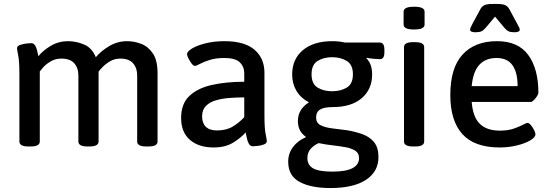

<svg xmlns="http://www.w3.org/2000/svg" viewBox="-20 -738 2783 970"><path d="M124 2Q78 2 78 -23V-364Q78 -429 72 -458Q66 -487 66 -494Q66 -505 80.5 -510.5Q95 -516 112 -518Q129 -520 137 -520Q150 -520 157 -509Q164 -498 167.5 -482.5Q171 -467 174 -454Q197 -483 236.5 -506.5Q276 -530 324 -530Q365 -530 405 -513Q445 -496 464 -449Q491 -481 532.5 -505.5Q574 -530 622 -530Q659 -530 694.5 -516Q730 -502 753 -467Q776 -432 776 -368V-23Q776 2 730 2H719Q673 2 673 -23V-356Q673 -395 652 -418.5Q631 -442 588 -442Q560 -442 538 -429.5Q516 -417 500.5 -401.5Q485 -386 478 -376Q478 -371 478 -366V-23Q478 2 432 2H422Q376 2 376 -23V-356Q376 -395 355 -418.5Q334 -442 290 -442Q259 -442 234.5 -427Q210 -412 196.5 -396Q183 -380 181 -377V-23Q181 2 135 2Z M1059 7Q984 7 939.5 -31.5Q895 -70 895 -142Q895 -214 937 -253.5Q979 -293 1051 -309Q1123 -325 1214 -325V-368Q1214 -401 1191.5 -423Q1169 -445 1113 -445Q1070 -445 1039 -435Q1008 -425 989.5 -415Q971 -405 965 -405Q957 -405 948 -417Q939 -429 932 -443Q925 -457 925 -464Q925 -478 951 -493.5Q977 -509 1020 -519.5Q1063 -530 1114 -530Q1215 -530 1265.5 -487Q1316 -444 1316 -370V-156Q1316 -90 1322 -61Q1328 -32 1328 -25Q1328 -14 1314 -8.5Q1300 -3 1283 -1Q1266 1 1258 1Q1245 1 1238 -10.5Q1231 -22 1227.5 -38.5Q1224 -55 1221 -69Q1199 -43 1159 -18Q1119 7 1059 7ZM1076 -79Q1124 -79 1156.5 -99Q1189 -119 1214 -146V-246Q1176 -246 1138.5 -243Q1101 -240 1070 -231Q1039 -222 1020 -202.5Q1001 -183 1001 -150Q1001 -116 1020 -97.5Q1039 -79 1076 -79Z M1649 212Q1551 212 1493.5 181Q1436 150 1436 79Q1436 37 1460.5 4.5Q1485 -28 1524 -44L1525 -47Q1506 -60 1495.5 -79.5Q1485 -99 1485 -127Q1485 -186 1541 -221Q1500 -242 1478 -278.5Q1456 -315 1456 -362Q1456 -439 1510 -484.5Q1564 -530 1659 -530Q1693 -530 1723 -523H1899Q1922 -523 1922 -487V-474Q1922 -439 1900 -439Q1890 -439 1868 -441Q1846 -443 1832 -446L1831 -444Q1848 -426 1854 -405.5Q1860 -385 1860 -362Q1860 -287 1807.5 -242Q1755 -197 1661 -197Q1617 -197 1597 -184.5Q1577 -172 1577 -144Q1577 -117 1599.5 -105.5Q1622 -94 1658 -89.5Q1694 -85 1733 -80Q1776 -73 1812.5 -59.5Q1849 -46 1870.5 -19Q1892 8 1892 56Q1892 129 1829 170.5Q1766 212 1649 212ZM1658 -277Q1701 -277 1732 -295.5Q1763 -314 1763 -363Q1763 -411 1732 -430Q1701 -449 1658 -449Q1615 -449 1584.5 -430Q1554 -411 1554 -363Q1554 -314 1584.5 -295.5Q1615 -277 1658 -277ZM1660 129Q1794 129 1794 60Q1794 36 1775 23.5Q1756 11 1725 5.5Q1694 0 1658.5 -4Q1623 -8 1590 -15Q1565 -4 1549 14.5Q1533 33 1533 61Q1533 96 1562 112.5Q1591 129 1660 129Z M2072 -589Q2044 -589 2031.5 -595.5Q2019 -602 2019 -614V-679Q2019 -691 2031.5 -697.5Q2044 -704 2072 -704Q2100 -704 2112.5 -697.5Q2125 -691 2125 -679V-614Q2125 -602 2112.5 -595.5Q2100 -589 2072 -589ZM2067 2Q2021 2 2021 -23V-500Q2021 -525 2067 -525H2077Q2123 -525 2123 -500V-23Q2123 2 2077 2Z M2382 -575Q2355 -575 2355 -588Q2355 -593 2358 -599.5Q2361 -606 2366 -616L2407 -692Q2414 -705 2426.5 -711.5Q2439 -718 2470 -718H2490Q2521 -718 2533.5 -711.5Q2546 -705 2553 -692L2594 -616Q2599 -606 2602.5 -599.5Q2606 -593 2606 -588Q2606 -575 2578 -575Q2559 -575 2549 -580Q2539 -585 2527 -599L2481 -654L2435 -599Q2423 -585 2412.5 -580Q2402 -575 2382 -575ZM2505 7Q2377 7 2316 -60.5Q2255 -128 2255 -258Q2255 -395 2317 -462.5Q2379 -530 2491 -530Q2598 -530 2649 -460Q2700 -390 2700 -269Q2700 -263 2693 -252Q2686 -241 2677 -232Q2668 -223 2662 -223H2363Q2369 -147 2404 -112.5Q2439 -78 2506 -78Q2546 -78 2575 -88Q2604 -98 2621.5 -107.5Q2639 -117 2645 -117Q2653 -117 2662.5 -105.5Q2672 -94 2678.5 -80.5Q2685 -67 2685 -60Q2685 -44 2658.5 -28.5Q2632 -13 2590.5 -3Q2549 7 2505 7ZM2363 -303H2595Q2595 -372 2569 -408.5Q2543 -445 2489 -445Q2433 -445 2401.5 -410.5Q2370 -376 2363 -303Z"/></svg>

Font: Asap Medium
Style: Regular
Weight: 500
Designer: Pablo Cosgaya
Foundry: Omnibus-Type
Version: Version 3.001; ttfautohint (v1.8.3)